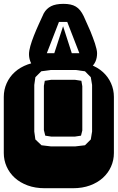

<svg xmlns="http://www.w3.org/2000/svg" viewBox="-22 -995 622 1015"><path d="M364.3 -668.9Q413.6 -668.9 453.6 -654.3Q493.7 -639.6 521.7 -614.3Q549.8 -588.9 564.9 -554.9Q580.1 -521 580.1 -482.9V-186Q580.1 -147.9 564.9 -114Q549.8 -80.1 521.7 -54.7Q493.7 -29.3 453.6 -14.6Q413.6 0 364.3 0H213.9Q164.6 0 124.5 -14.6Q84.5 -29.3 56.4 -54.7Q28.3 -80.1 13.2 -114Q-2 -147.9 -2 -186V-482.9Q-2 -521 13.2 -554.9Q28.3 -588.9 56.4 -614.3Q84.5 -639.6 124.5 -654.3Q164.6 -668.9 213.9 -668.9ZM464.8 -545.9 458 -586.9 427.2 -618.2 377 -625H246.1L196.3 -618.2L165 -586.9L159.2 -545.9V-299.8L165 -257.8L197.3 -227.1L246.1 -221.2H377L427.2 -227.1L458 -257.8L464.8 -299.8ZM406.2 -277.8 374 -272.9H249L217.3 -277.8L210 -307.1V-541L214.8 -567.9L249 -573.2H374L408.2 -567.9L413.1 -539.1V-305.2ZM161.1 -637.7Q146 -650.4 138.7 -669.2Q131.3 -688 131.3 -708.5Q131.3 -726.1 138.4 -751.5Q145.5 -776.9 157 -805.9Q168.5 -835 182.4 -865.7Q196.3 -896.5 209.5 -924.8Q223.6 -949.7 248 -962.2Q272.5 -974.6 313.5 -974.6Q334 -974.6 350.1 -971.2Q366.2 -967.8 378.9 -960.2Q391.6 -952.6 401.6 -940.2Q411.6 -927.7 420.4 -909.7Q439.9 -867.7 455.6 -830.6Q461.9 -814.5 468.5 -797.6Q475.1 -780.8 480 -765.4Q484.9 -750 488 -736.6Q491.2 -723.1 491.2 -713.9Q491.2 -664.1 457.5 -637.7ZM311.5 -856.4 357.4 -713.9H397.5L333.5 -878.9H289.6L225.6 -713.9H265.1Z"/></svg>

Font: Monofett
Style: Regular
Weight: 400
Designer: vernon adams
Foundry: vernon adams
Version: Version 1.000